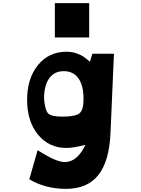

<svg xmlns="http://www.w3.org/2000/svg" viewBox="-20 -917 900 1225"><path d="M549 -897V-678H330V-897ZM569 -574H707L685 -68Q677 113 607 200.5Q537 288 401 288Q270 288 167 227L220 41Q337 117 393 117Q473 117 525 7Q448 27 404 27Q292 27 222.5 -58Q153 -143 153 -280Q153 -417 222.5 -502Q292 -587 404 -587Q439 -587 468.5 -576.5Q498 -566 513.5 -555Q529 -544 554 -523ZM380 -173Q462 -173 487.5 -194.5Q513 -216 513 -285Q513 -371 480.5 -417Q448 -463 387 -463Q327 -463 294 -417.5Q261 -372 261 -286Q268 -211 288.5 -192Q309 -173 380 -173ZM547 7Q548 4 547 3Z"/></svg>

Font: OpenDyslexic
Style: Bold
Weight: 800
Designer: Abbie Gonzalez
Version: Version 0.920;hotconv 1.0.109;makeotfexe 2.5.65596